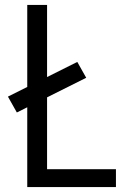

<svg xmlns="http://www.w3.org/2000/svg" viewBox="-20 -755 540 775"><path d="M90 0V-735H170V-72H448V0ZM48 -301 12 -365 292 -505 328 -441Z"/></svg>

Font: Iosevka SS01
Style: Regular
Weight: 400
Monospace: yes
Designer: Belleve Invis
Foundry: Belleve Invis
Version: 2.3.3; ttfautohint (v1.8.3)